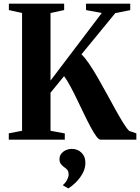

<svg xmlns="http://www.w3.org/2000/svg" viewBox="-20 -763 765 1049"><path d="M28 0V-34.5L100.5 -48.5V-692L28.5 -708V-743H330.5V-708L256 -692V-322.5L536 -692L450 -708V-743H691.5V-707.5L610 -691.5L425 -466Q444 -448.5 467 -414.5Q490 -380.5 515 -337.2Q540 -294 564.8 -248.2Q589.5 -202.5 612.5 -161.2Q635.5 -120 654.5 -89.5Q673.5 -59 686.5 -47.5L725 -34.5V0H529.5Q519.5 0 505.2 -19.5Q491 -39 473.8 -71.5Q456.5 -104 437.8 -143Q419 -182 400.2 -221Q381.5 -260 363.5 -293.2Q345.5 -326.5 330 -347L256 -256.5V-48.5L334 -34V0ZM446.5 127Q446.5 158 430.5 186Q414.5 214 393 234.8Q371.5 255.5 354 266H353L326 251.5L325 246.5Q338.5 235.5 346.8 219Q355 202.5 355 190.5Q355 176 349.5 167.5Q344 159 331 150.5Q320 143 312.5 132.8Q305 122.5 305 107Q305 88 315.8 75.5Q326.5 63 341.2 56.8Q356 50.5 369.5 50.5H372.5Q404.5 50.5 425.8 71.8Q447 93 446.5 127Z"/></svg>

Font: Merriweather 96pt
Style: Bold
Weight: 700
Version: Version 2.100